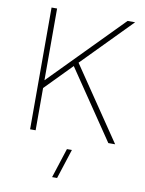

<svg xmlns="http://www.w3.org/2000/svg" viewBox="-96 -727 776 1025"><g transform="rotate(10 292.0 -214.5)"><path d="M552 -660 292 -395 560 0H523L270 -373L129 -229V0H99V-660H129V-271L511 -660ZM259 231 311 70H338L286 231Z"/></g></svg>

Font: Human Sans ExtraLight
Style: Regular
Weight: 200
Designer: Tim Radville
Foundry: Continuum
Version: Version 1.000;FEAKit 1.0